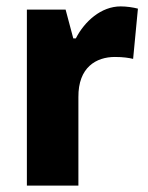

<svg xmlns="http://www.w3.org/2000/svg" viewBox="-20 -580 462 600"><path d="M357 -560C296 -560 244 -513 217 -460H209L185 -550H64V0H225V-276C224 -370 281 -402 339 -402C366 -402 383 -399 396 -396L411 -553C396 -557 375 -560 357 -560Z"/></svg>

Font: Noto Sans Lao Looped SemiCondensed ExtraBold
Style: Regular
Weight: 800
Width: 4
Designer: Mark Frömberg, Ben Mitchell
Foundry: The Fontpad Ltd
Version: Version 1.002